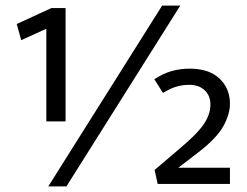

<svg xmlns="http://www.w3.org/2000/svg" viewBox="-20 -659 884 688"><path d="M153 9 561 -639H626L218 9ZM658 -355Q635 -355 613.5 -349Q592 -343 564 -326L533 -375Q563 -395 594 -404Q625 -413 660 -413Q729 -413 766.5 -377.5Q804 -342 804 -287Q804 -249 779.5 -205.5Q755 -162 688 -111L619 -58H804V0H545L534 -50L615 -119Q646 -145 668.5 -166.5Q691 -188 705.5 -207.5Q720 -227 727 -246Q734 -265 734 -285Q734 -316 713.5 -335.5Q693 -355 658 -355ZM164 -630H215V-224H146V-556L56 -515L40 -573Z"/></svg>

Font: Mukta Malar
Style: Regular
Weight: 400
Designer: Aadarsh Rajan, Girish Dalvi, Yashodeep Gholap
Foundry: Ek Type
Version: Version 2.538;PS 1.000;hotconv 16.6.51;makeotf.lib2.5.65220;